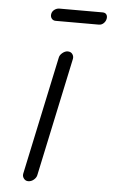

<svg xmlns="http://www.w3.org/2000/svg" viewBox="-53 -762 467 797"><g transform="rotate(5 181.0 -363.5)"><path d="M177 -523Q179 -534 190 -543Q201 -552 212 -552Q225 -552 231.5 -543Q238 -534 236 -523L131 -30Q129 -19 118.5 -10Q108 -1 95 -1Q84 -1 77 -10Q70 -19 72 -30ZM151 -674Q140 -674 134 -682Q128 -690 130 -701Q132 -712 141.5 -719Q151 -726 162 -726H342Q353 -726 358 -719Q363 -712 361 -701Q359 -690 350.5 -682Q342 -674 331 -674Z"/></g></svg>

Font: VDS
Style: Thin Italic
Weight: 100
Width: 0
Designer: artmaker
Foundry: artmaker
Version: Version 1.000 2012 initial release